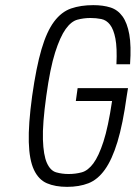

<svg xmlns="http://www.w3.org/2000/svg" viewBox="-20 -717 533 747"><path d="M275 -324H416Q401 -223 382.5 -166Q364 -109 343 -81Q322 -53 298 -46.5Q274 -40 247 -40Q221 -40 198.5 -46.5Q176 -53 162.5 -83Q149 -113 147 -174Q145 -235 160 -343Q175 -452 194.5 -513Q214 -574 235.5 -604Q257 -634 281.5 -640.5Q306 -647 332 -647Q354 -647 374 -643Q394 -639 408 -621Q422 -603 429 -567Q436 -531 433 -467H486Q491 -539 483 -583.5Q475 -628 456.5 -653.5Q438 -679 409.5 -688Q381 -697 343 -697Q294 -697 256.5 -684Q219 -671 190.5 -633Q162 -595 141.5 -525.5Q121 -456 105 -343Q90 -233 92 -164Q94 -95 112 -56.5Q130 -18 162.5 -4Q195 10 241 10Q288 10 324 -4Q360 -18 388 -57Q416 -96 437 -165Q458 -234 473 -343L478 -374H282Z"/></svg>

Font: Secuela Light
Style: Italic
Weight: 300
Italic angle: -8°
Designer: Fernando Haro
Foundry: deFharo
Version: Version 1.708